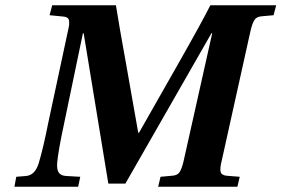

<svg xmlns="http://www.w3.org/2000/svg" viewBox="-20 -712 1073 732"><path d="M35 0 42 -38 79 -41Q114 -44 128 -91Q145 -148 163 -239L239 -594Q246 -621 243 -634.5Q240 -648 220 -649L169 -654L179 -692H422Q434 -615 462 -461L507 -206H510L655 -461Q750 -628 782 -692H1033L1023 -654L979 -650Q959 -649 950.5 -636.5Q942 -624 935 -594L825 -98Q818 -71 821 -57.5Q824 -44 844 -42L894 -38L885 0H583L592 -38L636 -42Q656 -43 664.5 -55.5Q673 -68 680 -98L789 -585H786L458 -12H393L299 -585H296L224 -239Q202 -137 198 -91Q196 -66 204 -54Q212 -42 233 -41L286 -38L278 0Z"/></svg>

Font: Lingua Franca
Style: Bold Italic
Weight: 700
Italic angle: -13°
Version: Version 1.19